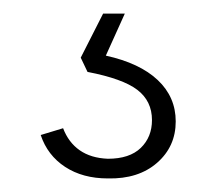

<svg xmlns="http://www.w3.org/2000/svg" viewBox="-20 -30 319 283"><path d="M139 233Q102 233 76 216Q50 199 40 169L73 159Q81 180 97.5 191.5Q114 203 139 204Q171 204 187.5 188Q204 172 204 147Q204 119 182.5 102.5Q161 86 109 76L99 55L132 -10H164L136 52Q186 63 212.5 88Q239 113 239 149Q239 186 211.5 210Q184 234 139 233Z"/></svg>

Font: Mona Sans ExtraLight
Style: Regular
Weight: 200
Designer: Deni Anggara
Foundry: GitHub
Version: Version 2.000